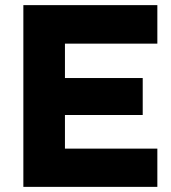

<svg xmlns="http://www.w3.org/2000/svg" viewBox="-20 -728 665 748"><path d="M71 0V-708H593V-558H233V-424H536V-280H233V-149H593V0Z"/></svg>

Font: Onest ExtraBold
Style: Regular
Weight: 800
Designer: Dmitri Voloshin, Andrey Kudryavtsev
Foundry: Dmitri Voloshin, Andrey Kudryavtsev
Version: Version 1.000;gftools[0.9.33]